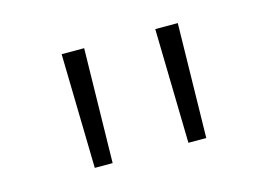

<svg xmlns="http://www.w3.org/2000/svg" viewBox="-55 -829 731 519"><g transform="rotate(-15 310.0 -570.0)"><path d="M204.5 -410 210.5 -730H147.5L154.5 -410ZM409.5 -730 416.5 -410H466.5L472.5 -730Z"/></g></svg>

Font: Monaspace Argon ExtraLight
Style: Regular
Weight: 200
Designer: Riley Cran & the Lettermatic Team
Foundry: Lettermatic
Version: Version 1.000 (Monaspace Argon)